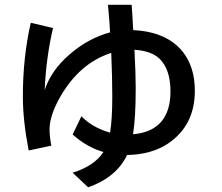

<svg xmlns="http://www.w3.org/2000/svg" viewBox="-20 -695 930 804"><path d="M202.1 -577.6Q173.3 -456.1 167 -317.9Q194.3 -400.4 270.5 -466.3Q348.1 -534.2 440.9 -559.6Q438.5 -609.4 432.1 -674.8H531.2Q534.2 -639.2 537.1 -579.6L538.1 -568.8Q677.7 -562 745.1 -478.5Q795.9 -414.6 795.9 -314.5Q795.9 -169.9 684.1 -94.2Q615.2 -47.9 512.2 -45.9Q467.3 47.9 349.1 89.4L284.2 28.3Q376 -0.5 413.1 -58.6Q344.2 -78.1 284.2 -131.8L320.8 -208Q367.7 -160.2 440.9 -139.6Q450.2 -195.8 450.2 -290.5Q450.2 -370.6 445.8 -473.6Q311.5 -430.2 230 -285.6Q187.5 -209.5 187.5 -152.8Q187.5 -123.5 194.8 -85L100.1 -64.9Q75.7 -190.4 75.7 -291.5Q75.7 -455.1 108.9 -599.6ZM543 -486.8Q548.3 -386.2 548.3 -325.7Q548.3 -203.6 537.1 -132.8Q693.8 -146.5 693.8 -312.5Q693.8 -404.8 647.5 -449.7Q614.3 -481.4 543 -486.8Z"/></svg>

Font: FORM UDPGothic
Style: Bold
Weight: 700
Foundry: Pronama LLC
Version: Version 1.051